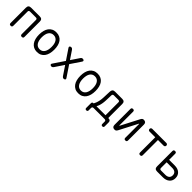

<svg xmlns="http://www.w3.org/2000/svg" viewBox="427 -2183 3946 3946"><g transform="rotate(45 2400.0 -210.0)"><path d="M138 10Q118 10 108 0.5Q98 -9 98 -30V-475Q98 -513 116.5 -531.5Q135 -550 173 -550H427Q465 -550 483.5 -531.5Q502 -513 502 -475V-30Q502 -9 492 0.5Q482 10 462 10Q442 10 432 0.5Q422 -9 422 -30V-441Q422 -459 413 -468.5Q404 -478 385 -478H215Q196 -478 187 -468.5Q178 -459 178 -441V-30Q178 -9 168 0.5Q158 10 138 10Z M900 10Q844 10 803 -11Q762 -32 734 -70Q706 -108 692.5 -160.5Q679 -213 679 -276Q679 -339 692.5 -391Q706 -443 733.5 -480.5Q761 -518 802.5 -539Q844 -560 901 -560Q957 -560 999 -539Q1041 -518 1068 -480.5Q1095 -443 1108 -391Q1121 -339 1121 -277Q1121 -213 1107.5 -160.5Q1094 -108 1066.5 -70Q1039 -32 997.5 -11Q956 10 900 10ZM900 -69Q936 -69 962.5 -84Q989 -99 1006.5 -126Q1024 -153 1033 -191.5Q1042 -230 1042 -277Q1042 -322 1033.5 -359.5Q1025 -397 1007.5 -424Q990 -451 963.5 -466Q937 -481 901 -481Q864 -481 837 -466Q810 -451 792.5 -424Q775 -397 766.5 -359Q758 -321 758 -275Q758 -229 767 -191Q776 -153 793.5 -126Q811 -99 837.5 -84Q864 -69 900 -69Z M1698 -507 1547 -283 1709 -42Q1718 -29 1718 -19.5Q1718 -10 1712.5 -3.5Q1707 3 1697.5 6.5Q1688 10 1678 10Q1664 10 1653 3.5Q1642 -3 1633 -16L1500 -214L1367 -16Q1358 -4 1347 3Q1336 10 1321 10Q1312 10 1302.5 6.5Q1293 3 1287.5 -3.5Q1282 -10 1282 -19.5Q1282 -29 1291 -42L1453 -283L1302 -507Q1293 -521 1293 -530.5Q1293 -540 1299 -547Q1305 -554 1314 -557Q1323 -560 1333 -560Q1348 -560 1359 -553Q1370 -546 1379 -533L1500 -353L1621 -533Q1630 -547 1641.5 -553.5Q1653 -560 1668 -560Q1678 -560 1687 -557Q1696 -554 1701.5 -547.5Q1707 -541 1707 -531Q1707 -521 1698 -507Z M2100 10Q2044 10 2003 -11Q1962 -32 1934 -70Q1906 -108 1892.5 -160.5Q1879 -213 1879 -276Q1879 -339 1892.5 -391Q1906 -443 1933.5 -480.5Q1961 -518 2002.5 -539Q2044 -560 2101 -560Q2157 -560 2199 -539Q2241 -518 2268 -480.5Q2295 -443 2308 -391Q2321 -339 2321 -277Q2321 -213 2307.5 -160.5Q2294 -108 2266.5 -70Q2239 -32 2197.5 -11Q2156 10 2100 10ZM2100 -69Q2136 -69 2162.5 -84Q2189 -99 2206.5 -126Q2224 -153 2233 -191.5Q2242 -230 2242 -277Q2242 -322 2233.5 -359.5Q2225 -397 2207.5 -424Q2190 -451 2163.5 -466Q2137 -481 2101 -481Q2064 -481 2037 -466Q2010 -451 1992.5 -424Q1975 -397 1966.5 -359Q1958 -321 1958 -275Q1958 -229 1967 -191Q1976 -153 1993.5 -126Q2011 -99 2037.5 -84Q2064 -69 2100 -69Z M2467 140Q2449 140 2440 131Q2431 122 2431 105V-31Q2431 -50 2440.5 -59Q2450 -68 2469 -68H2473Q2485 -88 2498 -122Q2511 -156 2520 -199.5Q2529 -243 2531 -292L2538 -475Q2540 -513 2558 -531.5Q2576 -550 2614 -550H2823Q2861 -550 2879.5 -531.5Q2898 -513 2898 -475V-68H2908Q2938 -68 2953 -53Q2968 -38 2968 -8V105Q2968 122 2959.5 131Q2951 140 2933 140Q2916 140 2907 131Q2898 122 2898 105V37Q2898 19 2888.5 9.5Q2879 0 2860 0H2539Q2520 0 2511 9.5Q2502 19 2502 37V105Q2502 122 2493 131Q2484 140 2467 140ZM2818 -442Q2818 -461 2809 -470Q2800 -479 2781 -479H2653Q2634 -479 2624.5 -470Q2615 -461 2614 -442L2609 -292Q2607 -240 2599 -196Q2591 -152 2579 -119Q2567 -86 2556 -68H2818Z M3088 -60V-520Q3088 -541 3097.5 -550.5Q3107 -560 3128 -560Q3148 -560 3157.5 -550.5Q3167 -541 3167 -520V-124Q3169 -118 3171 -118Q3173 -118 3173.5 -119.5Q3174 -121 3177 -124L3380 -515Q3391 -536 3404.5 -548Q3418 -560 3442 -560Q3477 -560 3494.5 -542.5Q3512 -525 3512 -490V-30Q3512 -9 3502.5 0.5Q3493 10 3472 10Q3452 10 3442.5 0.5Q3433 -9 3433 -30V-426Q3431 -432 3429 -432Q3427 -432 3426.5 -430.5Q3426 -429 3423 -426L3220 -35Q3209 -14 3195.5 -2Q3182 10 3158 10Q3123 10 3105.5 -7.5Q3088 -25 3088 -60Z M3861 -471H3696Q3678 -471 3667 -482Q3656 -493 3656 -510Q3656 -528 3667 -539Q3678 -550 3696 -550H4104Q4122 -550 4133 -539Q4144 -528 4144 -510Q4144 -493 4132.5 -482Q4121 -471 4104 -471H3940V-30Q3940 -9 3930.5 0.5Q3921 10 3900 10Q3880 10 3870.5 0.5Q3861 -9 3861 -30Z M4385 0Q4347 0 4328.5 -18.5Q4310 -37 4310 -75V-520Q4310 -541 4320 -550.5Q4330 -560 4350 -560Q4370 -560 4380 -550.5Q4390 -541 4390 -520V-345H4552Q4644 -345 4697 -298.5Q4750 -252 4750 -172Q4750 -93 4696.5 -46.5Q4643 0 4552 0ZM4390 -109Q4390 -91 4399 -81.5Q4408 -72 4427 -72H4552Q4608 -72 4638.5 -98Q4669 -124 4669 -172Q4669 -221 4638.5 -247Q4608 -273 4552 -273H4390Z"/></g></svg>

Font: Maple Mono Light
Style: Regular
Weight: 300
Monospace: yes
Designer: subframe7536
Version: Version 7.000